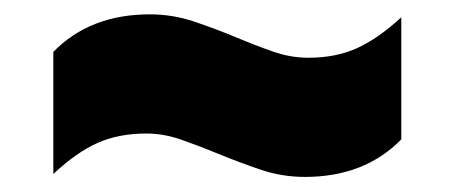

<svg xmlns="http://www.w3.org/2000/svg" viewBox="-20 -510 618 261"><path d="M394.5 -269.5Q363 -269.5 333.8 -279.5Q304.5 -289.5 276.5 -301Q251 -311.5 226.8 -320Q202.5 -328.5 179 -328.5Q141.5 -328.5 112.8 -315.8Q84 -303 52.5 -273.5V-439.5Q102.5 -490.5 183.5 -490.5Q215 -490.5 244.5 -480.5Q274 -470.5 301.5 -459Q326.5 -448.5 350.8 -440Q375 -431.5 399 -431.5Q436.5 -431.5 465.2 -444.5Q494 -457.5 525.5 -486.5V-320.5Q475.5 -269.5 394.5 -269.5Z"/></svg>

Font: Encode Sans SemiExpanded SemiExpanded Black
Style: Regular
Weight: 900
Width: 6
Designer: Multiple Designers
Foundry: Impallari Type
Version: Version 3.000; ttfautohint (v1.8.3) -l 8 -r 50 -G 200 -x 14 